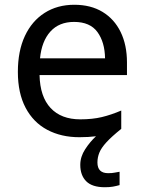

<svg xmlns="http://www.w3.org/2000/svg" viewBox="-20 -566 604 806"><path d="M389 116Q389 161 434 161Q451 161 462.5 158.5Q474 156 482 155V211Q468 215 454 217.5Q440 220 420 220Q367 220 342 195Q317 170 317 126Q317 92 337.5 60.5Q358 29 383 6Q352 10 313 10Q237 10 178.5 -21Q120 -52 87.5 -113.5Q55 -175 55 -264Q55 -352 84.5 -415Q114 -478 167.5 -512Q221 -546 292 -546Q361 -546 410.5 -516Q460 -486 486.5 -431.5Q513 -377 513 -304V-251H146Q148 -160 192.5 -112.5Q237 -65 317 -65Q368 -65 407.5 -74.5Q447 -84 489 -102V-25Q449 7 427 31Q405 55 397 75Q389 95 389 116ZM291 -474Q228 -474 191.5 -433.5Q155 -393 148 -321H421Q420 -389 389 -431.5Q358 -474 291 -474Z"/></svg>

Font: Noto Sans Batak
Style: Regular
Weight: 400
Designer: Monotype Design Team
Foundry: Monotype Imaging Inc.
Version: Version 2.002; ttfautohint (v1.8.4.7-5d5b)